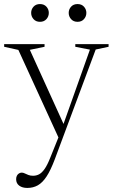

<svg xmlns="http://www.w3.org/2000/svg" viewBox="-20 -672 562 946"><path d="M299.5 -47 271 12 70.5 -426 0.5 -441.5V-454.5H199.5V-441.5L127 -426.5ZM114.5 254Q90 254 74.8 242.8Q59.5 231.5 59.5 211Q59.5 201 63.2 193.8Q67 186.5 73.5 182.5Q80 178.5 87 178.5Q94.5 178.5 102.2 182.5Q110 186.5 120 190.2Q130 194 143 194Q158.5 194 172.2 187Q186 180 199.8 160.5Q213.5 141 228 104L275 -12.5L287 -44.5L423 -427.5L351 -441.5V-454.5H515V-441.5L451.5 -428L249.5 114Q229.5 167 209.5 197.5Q189.5 228 166.5 241Q143.5 254 114.5 254ZM177 -564.5Q157 -564.5 145.2 -577.8Q133.5 -591 133.5 -608.5Q133.5 -626 145.2 -639Q157 -652 177 -652Q197 -652 208.8 -639Q220.5 -626 220.5 -608.5Q220.5 -591 208.8 -577.8Q197 -564.5 177 -564.5ZM362 -564.5Q342 -564.5 330.2 -577.8Q318.5 -591 318.5 -608.5Q318.5 -626 330.2 -639Q342 -652 362 -652Q382 -652 393.8 -639Q405.5 -626 405.5 -608.5Q405.5 -591 393.8 -577.8Q382 -564.5 362 -564.5Z"/></svg>

Font: Newsreader 36pt Light
Style: Regular
Weight: 300
Designer: Hugues Gentile
Foundry: Production Type
Version: Version 1.003